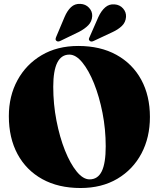

<svg xmlns="http://www.w3.org/2000/svg" viewBox="-20 -952 817 988"><path d="M382.5 -715.5Q496.5 -715.5 579.2 -669.8Q662 -624 706.8 -541.8Q751.5 -459.5 751.5 -350Q751.5 -244.5 707.8 -162Q664 -79.5 583.8 -32Q503.5 15.5 394.5 15.5Q280.5 15.5 197.8 -30.2Q115 -76 70.2 -159Q25.5 -242 25.5 -354.5Q25.5 -457.5 69.8 -539Q114 -620.5 194.2 -668Q274.5 -715.5 382.5 -715.5ZM524 -199Q524 -287 507.5 -371Q491 -455 463.8 -522.8Q436.5 -590.5 403.5 -630.8Q370.5 -671 337 -671Q254 -671 254 -505.5Q254 -416.5 270.5 -331.5Q287 -246.5 314.2 -178.2Q341.5 -110 374.5 -69.5Q407.5 -29 441 -29Q483.5 -29 503.8 -70.8Q524 -112.5 524 -199ZM312 -864Q326 -897 345.5 -915.2Q365 -933.5 393 -932Q420.5 -931 438 -912.2Q455.5 -893.5 454.5 -869.5Q453 -841 434.2 -822Q415.5 -803 386.5 -788L291.5 -742Q278 -735 270 -742Q265.5 -746 266 -751Q266.5 -756 269 -762ZM486 -864Q501 -896.5 521.5 -914.2Q542 -932 569.5 -929.5Q596.5 -927.5 613.2 -908.5Q630 -889.5 628.5 -865Q626.5 -837 607.2 -818.5Q588 -800 558.5 -786.5L462.5 -741.5Q448.5 -734.5 441 -742.5Q436.5 -746.5 437.5 -751.8Q438.5 -757 441.5 -762.5Z"/></svg>

Font: Fraunces 72pt S000 Black
Style: Regular
Weight: 900
Version: Version 1.000; ttfautohint (v1.8.3)